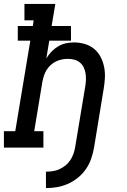

<svg xmlns="http://www.w3.org/2000/svg" viewBox="-29 -755 649 982"><path d="M206 207V123Q223 123 240.5 120.5Q258 118 274.5 110.5Q291 103 305.5 91.5Q320 80 330 65Q340 50 346 33.5Q352 17 355 0L407 -313Q410 -330 410.5 -347Q411 -364 408.5 -380Q406 -396 399 -410.5Q392 -425 380 -435Q368 -445 352 -449.5Q336 -454 319 -454Q303 -454 288 -451Q273 -448 258 -441Q243 -434 230.5 -422.5Q218 -411 209.5 -397.5Q201 -384 196 -368.5Q191 -353 188 -338L146 -84H193V0H-9V-84H49L126 -547H62V-622H139L143 -651H96V-735H254L235 -622H334V-547H223L208 -456Q219 -475 234.5 -491Q250 -507 268.5 -518Q287 -529 308 -533.5Q329 -538 349 -538Q378 -538 405 -530Q432 -522 452.5 -505Q473 -488 485.5 -464Q498 -440 503.5 -412.5Q509 -385 507.5 -356.5Q506 -328 501 -299L452 0Q447 28 437.5 56Q428 84 411 109Q394 134 370 153.5Q346 173 319 185Q292 197 263.5 202Q235 207 206 207Z"/></svg>

Font: Iosevka Curly Slab MdExObl
Style: Regular
Weight: 500
Width: 7
Italic angle: -9°
Monospace: yes
Designer: Belleve Invis
Foundry: Belleve Invis
Version: Version 11.1.0; ttfautohint (v1.8.3)